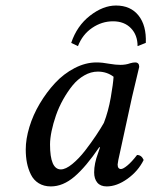

<svg xmlns="http://www.w3.org/2000/svg" viewBox="-20 -665 548 695"><path d="M356 -220.2Q372.1 -261.7 380.9 -311.8Q389.6 -361.8 391.1 -387.2Q366.7 -405.8 334 -405.8Q309.1 -405.8 285.2 -392.1Q261.2 -378.4 242.9 -356Q224.6 -333.5 208.7 -305.2Q192.9 -276.9 182.6 -247.3Q172.4 -217.8 166.7 -190.4Q161.1 -163.1 161.1 -142.1Q161.1 -51.8 200.2 -51.8Q217.8 -51.8 241.7 -71.3Q265.6 -90.8 288.1 -119.9Q310.5 -148.9 327.6 -174.6Q344.7 -200.2 356 -220.2ZM469.2 -439Q483.9 -439 483.9 -422.9Q481.4 -413.1 458 -314L416 -121.1Q405.8 -76.7 405.8 -69.8Q405.8 -53.2 418 -53.2Q425.8 -53.2 441.4 -66.2Q457 -79.1 476.1 -104Q492.2 -104 500 -85.9Q480 -45.4 441.4 -17.8Q402.8 9.8 366.2 9.8Q343.8 9.8 332.3 -3.9Q320.8 -17.6 320.8 -41Q320.8 -72.8 335 -110.8L341.8 -130.9L339.8 -132.8Q291 -61 249.5 -25.6Q208 9.8 164.1 9.8Q138.7 9.8 120.1 -1.7Q101.6 -13.2 91.8 -33.2Q82 -53.2 77.6 -75.4Q73.2 -97.7 73.2 -124Q73.2 -161.6 86.4 -205.3Q99.6 -249 124 -290Q148.4 -331.1 179.4 -364.5Q210.4 -397.9 250 -418.5Q289.6 -439 329.1 -439Q350.6 -439 376 -434.1Q398.9 -430.2 416 -430.2Q435.5 -430.2 451.2 -436Q461.4 -439 469.2 -439ZM507.8 -509.8 478 -498Q478 -538.1 453.9 -563Q429.7 -587.9 389.2 -587.9Q348.6 -587.9 313.5 -564Q278.3 -540 262.2 -498L237.8 -509.8Q258.3 -571.3 305.7 -608.2Q353 -645 399.9 -645Q452.6 -645 481.4 -608.9Q510.3 -572.8 507.8 -509.8Z"/></svg>

Font: Common Serif News
Style: Italic
Weight: 450
Italic angle: -12°
Designer: Philipp H. Poll, Khaled Hosny
Foundry: Stefan Peev, Context Ltd.
Version: Version 1.026